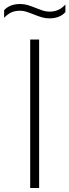

<svg xmlns="http://www.w3.org/2000/svg" viewBox="-58 -937 346 957"><path d="M92.5 0V-740H137V0ZM108 -866Q85.5 -875 71.2 -879.2Q57 -883.5 42 -883.5Q17 -883.5 -1.8 -875Q-20.5 -866.5 -37.5 -848V-886Q-9.5 -917 42 -917Q62 -917 80 -911.8Q98 -906.5 122.5 -896.5Q145 -887.5 159.2 -883.2Q173.5 -879 188.5 -879Q213 -879 232 -887.5Q251 -896 268 -914.5V-876.5Q239.5 -845.5 188.5 -845.5Q168.5 -845.5 150.5 -850.8Q132.5 -856 108 -866Z"/></svg>

Font: Encode Sans ExtraLight
Style: Regular
Weight: 275
Designer: Multiple Designers
Foundry: Impallari Type
Version: Version 2.000